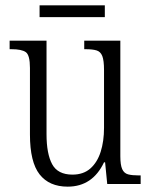

<svg xmlns="http://www.w3.org/2000/svg" viewBox="-20 -688 566 718"><path d="M233 10Q164 10 128 -36Q92 -82 92 -185V-434Q92 -482 76.5 -493Q61 -504 23 -504H16V-536H154V-186Q154 -113 175 -74Q196 -35 251 -35Q292 -35 318 -58Q344 -81 356.5 -120.5Q369 -160 369 -210V-426Q369 -462 362.5 -478.5Q356 -495 341 -499.5Q326 -504 300 -504H295V-536H430V-104Q430 -71 437 -55.5Q444 -40 459 -36Q474 -32 499 -32H506V0H381L373 -81H369Q326 10 233 10ZM128 -624V-668H372V-624Z"/></svg>

Font: Noto Serif Tamil Condensed Light
Style: Regular
Weight: 300
Width: 3
Designer: Indian Type Foundry, Tom Grace, and the Monotype Design Team
Foundry: Monotype Imaging Inc.
Version: Version 2.004; ttfautohint (v1.8.4.7-5d5b)